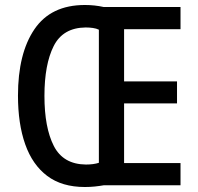

<svg xmlns="http://www.w3.org/2000/svg" viewBox="-20 -742 793 769"><path d="M320 -722Q359 -722 395 -714H703V-625H477V-416H689V-328H477V-89H703V0H396Q379 3 360 5Q341 7 320 7Q228 7 169 -37.5Q110 -82 81 -164Q52 -246 52 -359Q52 -528 118 -625Q184 -722 320 -722ZM323 -632Q232 -631 195 -557.5Q158 -484 158 -358Q158 -231 195.5 -157.5Q233 -84 324 -83Q355 -83 376 -90V-623Q366 -628 352 -630Q338 -632 323 -632Z"/></svg>

Font: Noto Sans Telugu Condensed Medium
Style: Regular
Weight: 500
Width: 3
Designer: Jelle Bosma - Monotype Design Team
Foundry: Monotype Imaging Inc.
Version: Version 2.005; ttfautohint (v1.8.4.7-5d5b)